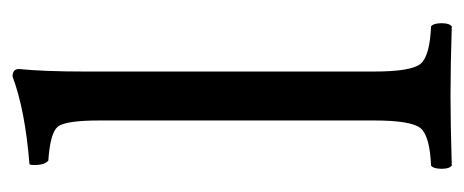

<svg xmlns="http://www.w3.org/2000/svg" viewBox="-237 -501 740 306"><g transform="rotate(-90 133.0 -348.0)"><path d="M94 -122V-559Q94 -614 84 -626Q74 -638 30 -641Q23 -647 23 -663Q23 -669 24 -671Q111 -678 164 -698Q176 -698 176 -688Q172 -648 172 -583V-122Q172 -62 184.5 -47.5Q197 -33 244 -31Q249 -27 249 -14Q249 -2 244 2Q180 0 134 0Q90 0 22 2Q17 -2 17 -14Q17 -27 22 -31Q69 -33 81.5 -47.5Q94 -62 94 -122Z"/></g></svg>

Font: Pochaevsk Unicode
Style: Normal
Weight: 400
Version: Version 1.1